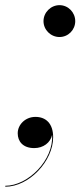

<svg xmlns="http://www.w3.org/2000/svg" viewBox="-57 -550 304 726"><path d="M107.5 -470C107.5 -437 135 -410 168 -410C201 -410 227.5 -437 227.5 -470C227.5 -503 201 -530.5 168 -530.5C135 -530.5 107.5 -503 107.5 -470ZM10 -46C10 -15.5 29.5 10 72.5 10C106.5 10 134 -10.5 140 -40C146.5 55 49 152.5 -37 152.5V156C53 156 144 59 144 -31C144 -83.5 116 -108 77 -108C39 -108 10 -79 10 -46Z"/></svg>

Font: Bodoni* 48pt
Style: Italic
Weight: 400
Italic angle: -13°
Version: Version 2.3